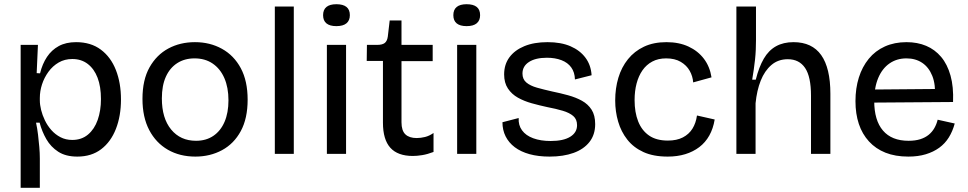

<svg xmlns="http://www.w3.org/2000/svg" viewBox="-20 -730 4592 911"><path d="M78 161V-259V-517H160L154 -383L170 -382Q181 -427 203 -460Q225 -493 259 -511.5Q293 -530 341 -530Q411 -530 458.5 -494.5Q506 -459 530 -397.5Q554 -336 554 -258Q554 -180 530 -118.5Q506 -57 460 -22Q414 13 347 13Q292 13 256.5 -10Q221 -33 200 -69.5Q179 -106 168 -148H151Q157 -120 160.5 -90.5Q164 -61 166.5 -32.5Q169 -4 169 22V161ZM323 -66Q367 -66 397.5 -91.5Q428 -117 443.5 -161Q459 -205 459 -260Q459 -319 443 -361Q427 -403 396.5 -426.5Q366 -450 323 -450Q287 -450 258.5 -433.5Q230 -417 210 -389.5Q190 -362 179.5 -330Q169 -298 169 -265V-254Q169 -233 175 -208.5Q181 -184 193 -159Q205 -134 223.5 -113Q242 -92 267 -79Q292 -66 323 -66Z M907 13Q833 13 776.5 -19.5Q720 -52 688 -113Q656 -174 656 -261Q656 -351 689.5 -410.5Q723 -470 779 -500Q835 -530 905 -530Q976 -530 1033 -498.5Q1090 -467 1122.5 -406.5Q1155 -346 1155 -257Q1155 -168 1122.5 -108Q1090 -48 1033.5 -17.5Q977 13 907 13ZM910 -62Q958 -62 992.5 -85.5Q1027 -109 1045.5 -152Q1064 -195 1064 -254Q1064 -315 1044.5 -359.5Q1025 -404 989 -428.5Q953 -453 903 -453Q856 -453 821 -430.5Q786 -408 767 -366Q748 -324 748 -263Q748 -169 792 -115.5Q836 -62 910 -62Z M1284 0V-699H1374V0Z M1531 0V-517H1622V0ZM1576 -606Q1545 -606 1529 -619Q1513 -632 1513 -658Q1513 -684 1529 -697Q1545 -710 1576 -710Q1608 -710 1624 -697Q1640 -684 1640 -658Q1640 -633 1624 -619.5Q1608 -606 1576 -606Z M1939 10Q1867 10 1832 -29Q1797 -68 1797 -148V-441H1720L1721 -517H1769Q1794 -517 1805.5 -526Q1817 -535 1820 -556L1829 -633H1885V-517H2033V-440H1885V-150Q1885 -110 1903.5 -92.5Q1922 -75 1957 -75Q1976 -75 1996.5 -80Q2017 -85 2037 -99V-9Q2008 2 1983.5 6Q1959 10 1939 10Z M2149 0V-517H2240V0ZM2194 -606Q2163 -606 2147 -619Q2131 -632 2131 -658Q2131 -684 2147 -697Q2163 -710 2194 -710Q2226 -710 2242 -697Q2258 -684 2258 -658Q2258 -633 2242 -619.5Q2226 -606 2194 -606Z M2588 13Q2534 13 2492.5 1.5Q2451 -10 2422.5 -31.5Q2394 -53 2379 -83Q2364 -113 2364 -150L2441 -170Q2439 -136 2457 -111.5Q2475 -87 2510 -74Q2545 -61 2593 -61Q2653 -61 2685.5 -81Q2718 -101 2718 -136Q2718 -164 2700 -179.5Q2682 -195 2650 -204.5Q2618 -214 2576 -222Q2539 -230 2503 -240Q2467 -250 2437.5 -266.5Q2408 -283 2390 -310Q2372 -337 2372 -377Q2372 -424 2397 -458Q2422 -492 2468 -511Q2514 -530 2578 -530Q2642 -530 2687 -510.5Q2732 -491 2758 -456Q2784 -421 2787 -373L2708 -353Q2707 -387 2690.5 -410Q2674 -433 2644 -444.5Q2614 -456 2575 -456Q2521 -456 2490 -436Q2459 -416 2459 -381Q2459 -354 2477.5 -338.5Q2496 -323 2528 -314Q2560 -305 2600 -296Q2639 -288 2675.5 -278Q2712 -268 2741 -252Q2770 -236 2787 -209.5Q2804 -183 2804 -141Q2804 -91 2777 -56.5Q2750 -22 2701.5 -4.5Q2653 13 2588 13Z M3148 13Q3080 13 3033 -8.5Q2986 -30 2956.5 -67.5Q2927 -105 2913 -153Q2899 -201 2899 -253Q2899 -311 2914 -361Q2929 -411 2959.5 -449Q2990 -487 3035.5 -508.5Q3081 -530 3142 -530Q3202 -530 3247 -509Q3292 -488 3320 -451Q3348 -414 3356 -363L3269 -339Q3267 -368 3252.5 -394Q3238 -420 3210 -436.5Q3182 -453 3141 -453Q3103 -453 3075 -438Q3047 -423 3028.5 -396.5Q3010 -370 3000.5 -334Q2991 -298 2991 -255Q2991 -197 3008 -154Q3025 -111 3059.5 -87Q3094 -63 3149 -63Q3191 -63 3220 -78Q3249 -93 3265.5 -119.5Q3282 -146 3287 -182L3371 -163Q3364 -120 3345.5 -87Q3327 -54 3298 -32Q3269 -10 3231.5 1.5Q3194 13 3148 13Z M3474 0V-310V-699H3567V-539Q3567 -517 3566 -494Q3565 -471 3562.5 -447.5Q3560 -424 3556.5 -400Q3553 -376 3549 -352H3566Q3581 -412 3604 -451.5Q3627 -491 3662 -510.5Q3697 -530 3745 -530Q3833 -530 3876.5 -468.5Q3920 -407 3920 -285V0H3828V-276Q3828 -366 3800 -407.5Q3772 -449 3718 -449Q3672 -449 3640 -421.5Q3608 -394 3589.5 -347.5Q3571 -301 3565 -240V0Z M4290 13Q4228 13 4181.5 -5.5Q4135 -24 4103 -59Q4071 -94 4055 -142Q4039 -190 4039 -250Q4039 -311 4055 -362Q4071 -413 4102 -451Q4133 -489 4178.5 -509.5Q4224 -530 4281 -530Q4333 -530 4374.5 -512.5Q4416 -495 4445.5 -460Q4475 -425 4490 -371.5Q4505 -318 4502 -246L4096 -243V-305L4446 -308L4416 -266Q4420 -329 4403.5 -370Q4387 -411 4355.5 -432Q4324 -453 4281 -453Q4235 -453 4200.5 -429Q4166 -405 4147 -360Q4128 -315 4128 -251Q4128 -159 4169.5 -110.5Q4211 -62 4291 -62Q4323 -62 4346.5 -69.5Q4370 -77 4386.5 -90.5Q4403 -104 4413.5 -122.5Q4424 -141 4429 -162L4510 -144Q4500 -107 4482 -78Q4464 -49 4436.5 -29Q4409 -9 4372.5 2Q4336 13 4290 13Z"/></svg>

Font: Bricolage Grotesque 17pt
Style: Regular
Weight: 400
Version: Version 1.001;gftools[0.9.33.dev8+g029e19f]